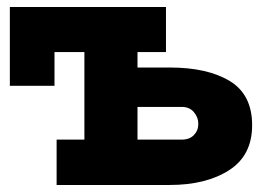

<svg xmlns="http://www.w3.org/2000/svg" viewBox="-20 -526 762 546"><path d="M697 -170Q697 -84 631.5 -42Q566 0 463 0H141V-129H220V-378H135V-282H8V-506H452V-378H371V-334H463Q570 -334 633.5 -295.5Q697 -257 697 -170ZM544 -174Q544 -192 531.5 -207Q519 -222 497 -222H371V-129H497Q519 -129 531.5 -142Q544 -155 544 -174Z"/></svg>

Font: Arvo
Style: Bold
Weight: 700
Designer: Anton Koovit (Cyrillic Expansion: Cyreal)
Foundry: Anton Koovit, Yassin Baggar
Version: Version 3.000